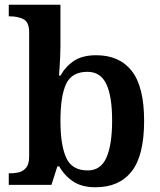

<svg xmlns="http://www.w3.org/2000/svg" viewBox="-20 -780 677 810"><path d="M383 10Q325 10 288.5 -14.5Q252 -39 230 -78H222L197 0H17V-49H25Q45 -49 62.5 -54Q80 -59 91.5 -74Q103 -89 103 -120V-643Q103 -687 79 -699Q55 -711 23 -711H17V-760H235V-585Q235 -569 234 -545Q233 -521 231.5 -497.5Q230 -474 229 -461H235Q257 -500 292.5 -523.5Q328 -547 386 -547Q484 -547 536 -480.5Q588 -414 588 -270Q588 -124 535.5 -57Q483 10 383 10ZM350 -61Q405 -61 429 -115Q453 -169 453 -271Q453 -374 428.5 -425.5Q404 -477 349 -477Q283 -477 259 -426Q235 -375 235 -270Q235 -169 259 -115Q283 -61 350 -61Z"/></svg>

Font: Noto Naskh Arabic UI Semi
Style: Bold
Weight: 700
Designer: Monotype Design Team, David Williams, Mohamad Dakak and Nizar Qandah
Foundry: Monotype Imaging Inc.
Version: Version 2.014; ttfautohint (v1.8.4.7-5d5b)